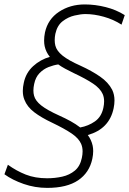

<svg xmlns="http://www.w3.org/2000/svg" viewBox="-34 -746 596 888"><path d="M184.5 123Q128 123 75.5 104.8Q23 86.5 -13.5 60L2.5 16Q42 44.5 85.2 61.5Q128.5 78.5 184 78.5Q220 78.5 253.8 71Q287.5 63.5 312 43.2Q336.5 23 344.5 -15.5Q348 -31.5 348 -45.5Q348 -64.5 341.5 -80Q330.5 -106 297.5 -128.5Q264.5 -151 207 -178.5Q157 -202 124.2 -227Q91.5 -252 79 -284.5Q71.5 -302.5 71.5 -325.5Q71.5 -343 76 -363Q85.5 -409 119 -439.8Q152.5 -470.5 196.5 -483Q178.5 -505 172.5 -532.5Q170 -544.5 170 -558.5Q170 -576 174 -596Q187.5 -657.5 239 -691.5Q290.5 -725.5 358 -725.5Q406 -725.5 454.8 -713.2Q503.5 -701 543 -676L528 -632Q491 -656 446.2 -668.5Q401.5 -681 361 -681Q340 -681 310.8 -674.2Q281.5 -667.5 256 -648Q230.5 -628.5 222 -589.5Q219 -574.5 219 -560.5Q219 -547 222 -535Q228 -511 255 -489Q282 -467 338.5 -442Q390 -418.5 428.5 -392Q467 -365.5 485 -330.5Q495.5 -308.5 495.5 -281.5Q495.5 -264.5 491.5 -245Q471.5 -149.5 372 -121.5Q388.5 -99.5 394.5 -72.5Q397 -60.5 397 -47Q397 -30.5 393 -11.5Q379.5 52.5 327.5 87.8Q275.5 123 184.5 123ZM240 -211.5Q268 -199 292.5 -185.5Q317 -172 337 -156.5Q375 -163.5 405 -184.5Q435 -205.5 444 -247Q447.5 -263 447.5 -277Q447.5 -296 441 -311Q429.5 -337 396.5 -359.2Q363.5 -381.5 306 -408.5Q285.5 -418.5 267.8 -428Q250 -437.5 235.5 -448Q214 -445 190.5 -435.8Q167 -426.5 148.8 -407.8Q130.5 -389 124 -357.5Q120.5 -341.5 120.5 -327.5Q120.5 -314.5 123.5 -303.5Q129.5 -280 156.5 -258.5Q183.5 -237 240 -211.5Z"/></svg>

Font: Heraclito ExtraLight
Style: Italic
Weight: 200
Italic angle: -12°
Designer: Kostas Bartsokas (font) & Cristiano Sobral (main changes)
Foundry: Kostas Bartsokas (font) & Cristiano Sobral (main changes)
Version: Version 1.00;July 8, 2020;FontCreator 13.0.0.2655 64-bit